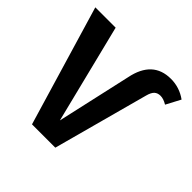

<svg xmlns="http://www.w3.org/2000/svg" viewBox="-187 -875 1042 1042"><g transform="rotate(45 333.5 -354.0)"><path d="M197 0 -9 -692H147L289 -122L385 -550Q417 -708 556 -708Q622 -708 676 -669L632 -586Q604 -603 581 -603Q559 -603 545.5 -590.5Q532 -578 524 -547L376 0Z"/></g></svg>

Font: FiraGO SemiBold
Style: Regular
Weight: 600
Designer: bBox Type
Foundry: bBox Type GmbH
Version: Version 1.001;PS 001.001;hotconv 1.0.88;makeotf.lib2.5.64775